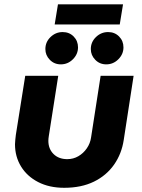

<svg xmlns="http://www.w3.org/2000/svg" viewBox="-20 -868 665 900"><path d="M606.3 -512.7 560 -212Q550.3 -147.3 514.7 -96.3Q479 -45.3 420.2 -16.5Q361.3 12.3 281 12.3Q211 12.3 159 -14.5Q107 -41.3 78.7 -87.5Q50.3 -133.7 50.3 -192Q50.3 -201.7 51.8 -213.8Q53.3 -226 54.3 -236L98.3 -512.7H253L208.7 -229.7Q207.7 -224.3 207.2 -218.3Q206.7 -212.3 206.7 -208Q206.7 -170.3 230.8 -146.2Q255 -122 295.3 -122Q323.7 -122 347.2 -135.7Q370.7 -149.3 386.8 -172.5Q403 -195.7 407 -224.3L451.7 -512.7ZM478 -566.3Q447.3 -566.3 426.5 -587.7Q405.7 -609 405.7 -638Q405.7 -671 429.8 -694.3Q454 -717.7 486.7 -717.7Q517.7 -717.7 538.2 -697Q558.7 -676.3 558.7 -646Q558.7 -614 534.8 -590.2Q511 -566.3 478 -566.3ZM265 -566.3Q234.3 -566.3 213.5 -587.7Q192.7 -609 192.7 -638Q192.7 -671 216.8 -694.3Q241 -717.7 273.7 -717.7Q304.7 -717.7 325.2 -697Q345.7 -676.3 345.7 -646Q345.7 -614 321.8 -590.2Q298 -566.3 265 -566.3ZM236.3 -753.3 251.7 -847.7H556.7L541.3 -753.3Z"/></svg>

Font: MuseoModerno Thin
Style: Italic
Weight: 100
Italic angle: -9°
Designer: Pablo Cosgaya, Héctor Gatti, Marcela Romero, and the Authors of The MuseoModerno Project.
Foundry: Omnibus-Type Team
Version: Version 1.003